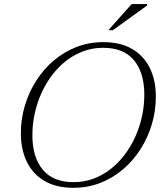

<svg xmlns="http://www.w3.org/2000/svg" viewBox="-20 -886 770 916"><path d="M134.5 -241Q134.5 -136 184 -76.5Q233.5 -17 331 -17Q380 -17 424.2 -33Q468.5 -49 506 -78Q543.5 -107 573.5 -146.2Q603.5 -185.5 624.8 -232.2Q646 -279 657.2 -330.2Q668.5 -381.5 668.5 -434Q668.5 -539 619.2 -598.5Q570 -658 472 -658Q423 -658 378.8 -642Q334.5 -626 297 -597Q259.5 -568 229.5 -528.8Q199.5 -489.5 178.2 -442.8Q157 -396 145.8 -345Q134.5 -294 134.5 -241ZM723.5 -425Q723.5 -357 704.5 -293.2Q685.5 -229.5 650.5 -174.5Q615.5 -119.5 566.8 -78Q518 -36.5 458.2 -13.2Q398.5 10 330 10Q248 10 192.2 -22.8Q136.5 -55.5 108 -114.2Q79.5 -173 79.5 -250Q79.5 -318 98.5 -381.8Q117.5 -445.5 152.5 -500.5Q187.5 -555.5 236.2 -597Q285 -638.5 344.8 -661.8Q404.5 -685 473 -685Q555 -685 610.8 -652.2Q666.5 -619.5 695 -561Q723.5 -502.5 723.5 -425ZM497 -742 608 -866.5H683L681.5 -859.5L518.5 -742Z"/></svg>

Font: Newsreader 24pt Light
Style: Italic
Weight: 300
Italic angle: -17°
Designer: Hugues Gentile
Foundry: Production Type
Version: Version 1.003